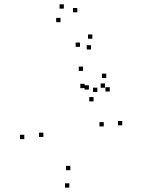

<svg xmlns="http://www.w3.org/2000/svg" viewBox="-20 -849 660 891"><path d="M547.3 -267.5V-287.5H527.3V-267.5ZM467.3 -441.7V-461.7H447.3V-441.7ZM392.5 -433.3V-453.3H372.5V-433.3ZM414.2 -378.5V-398.5H394.2V-378.5ZM461.5 -262.2V-282.2H441.5V-262.2ZM306.5 -59.2V-79.2H286.5V-59.2ZM181.2 -213.5V-233.5H161.2V-213.5ZM372.8 -440V-460H352.8V-440ZM431.7 -422.2V-442.2H411.7V-422.2ZM489.3 -424.3V-444.3H469.3V-424.3ZM473 -487.3V-507.3H453V-487.3ZM365.5 -520V-540H345.5V-520ZM92.7 -203.5V-223.5H72.7V-203.5ZM301.7 21.7V1.7H281.7V21.7ZM408.5 -669.2V-689.2H388.5V-669.2ZM338.7 -791.8V-811.8H318.7V-791.8ZM276.3 -809V-829H256.3V-809ZM260.8 -746V-766H240.8V-746ZM351.2 -631.5V-651.5H331.2V-631.5ZM402.5 -619.3V-639.3H382.5V-619.3Z"/></svg>

Font: Monaspace Radon Dots Var
Style: Regular
Weight: 400
Designer: Riley Cran and the Lettermatic Team
Version: Version 1.100 (Monaspace Radon Dots)